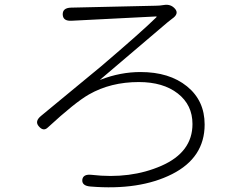

<svg xmlns="http://www.w3.org/2000/svg" viewBox="-20 -748 1040 805"><path d="M359 34Q323 31 325 6Q328 -19 364 -15Q527 4 657 -53Q787 -110 787 -228Q787 -308 725.5 -356Q664 -404 562 -404Q444 -404 353 -352Q295 -319 180 -213Q162 -196 143 -218Q124 -239 152 -262L404 -470Q574 -615 635 -675Q639 -679 634 -679L280 -661Q244 -659 243 -687Q242 -715 278 -716L633 -724Q650 -724 667 -727Q696 -732 714 -711Q732 -690 701 -669Q695 -665 682 -654L401 -415Q397 -412 402 -414Q485 -446 569 -446Q690 -446 764 -386Q838 -326 838 -226Q838 -87 701.5 -18Q565 51 359 34Z"/></svg>

Font: Resource Han Rounded JP Light
Style: Regular
Weight: 300
Designer: Cyano Hao (round all glyphs); Ryoko NISHIZUKA 西塚涼子 (kana, bopomofo & ideographs); Paul D. Hunt (Latin, Greek & Cyrillic)
Foundry: Cyano Hao
Version: 0.990